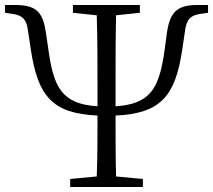

<svg xmlns="http://www.w3.org/2000/svg" viewBox="-21 -746 850 766"><path d="M765 -726C682 -726 655 -694 644 -608L636 -549C615 -395 581 -331 440 -322V-335V-391C440 -491 440 -589 442 -685L537 -695V-726H270V-695L365 -685C368 -588 368 -490 368 -391V-335V-322C227 -331 193 -395 172 -549L163 -610C152 -692 129 -726 42 -726H-1V-695L26 -691C68 -686 84 -669 90 -628L102 -548C130 -364 186 -293 368 -285C368 -203 368 -122 365 -42L259 -32V0H549V-32L442 -42C440 -123 440 -204 440 -285C621 -293 679 -364 706 -548L718 -628C724 -669 740 -686 782 -691L809 -695V-726Z"/></svg>

Font: Noto Serif CJK JP Light
Style: Regular
Weight: 300
Designer: Ryoko NISHIZUKA 西塚涼子 (kana & ideographs); Frank Grießhammer (Latin, Greek & Cyrillic); Wenlong ZHANG 张文龙 (bopomofo); San
Foundry: Adobe Systems Incorporated
Version: Version 1.001;PS 1.001;hotconv 16.6.54;makeotf.lib2.5.65590